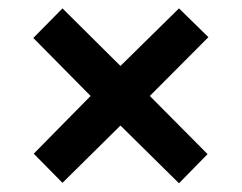

<svg xmlns="http://www.w3.org/2000/svg" viewBox="-20 -554 570 453"><path d="M193.8 -327.6 58.6 -464.4 127.4 -534.2 264.2 -398.4 402.3 -534.2 471.7 -466.3 333.5 -327.6 469.7 -190.4 402.3 -121.6 264.2 -257.8 127.4 -122.6 59.6 -191.4Z"/></svg>

Font: Bpm'online Open Sans
Style: Bold
Weight: 700
Foundry: Ascender Corporation
Version: Version 1.10